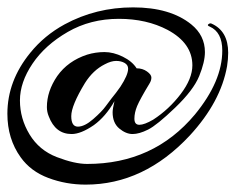

<svg xmlns="http://www.w3.org/2000/svg" viewBox="-20 -541 646 520"><path d="M385 -315Q359 -272 351.5 -254Q344 -236 344 -219.5Q344 -203 357.5 -203Q371 -203 395 -217Q438 -245 469.5 -286.5Q501 -328 501 -364Q501 -424 434 -460Q377 -490 302 -490Q225 -490 163.5 -454.5Q102 -419 68 -368.5Q34 -318 34 -269Q34 -220 60 -177Q86 -134 134 -115.5Q182 -97 216 -97Q396 -97 508 -231Q582 -321 582 -404Q582 -454 548 -469Q540 -472 544.5 -475.5Q549 -479 553 -477Q598 -457 598 -398Q598 -381 595 -362Q578 -265 494 -174Q370 -41 212 -41Q159 -41 111 -59Q63 -77 36 -115Q0 -165 0 -233Q0 -322 62 -398Q100 -445 155 -475Q240 -521 340.5 -521Q441 -521 498 -475Q535 -445 535 -400Q535 -373 519.5 -335Q504 -297 454.5 -249.5Q405 -202 381 -190Q357 -178 339 -178Q321 -178 303 -193Q285 -208 285 -237Q285 -246 290 -267Q266 -225 234 -202Q199 -178 174 -178Q130 -178 112 -226Q107 -238 107 -251Q107 -294 135 -335Q164 -376 216 -393Q239 -400 263 -400Q287 -400 312.5 -387.5Q338 -375 350 -356Q366 -356 378 -347.5Q390 -339 390 -331Q390 -323 385 -315ZM306 -306Q327 -338 327 -355Q327 -365 317.5 -370.5Q308 -376 294.5 -376Q281 -376 264 -367Q232 -351 210 -316Q173 -255 173 -226.5Q173 -198 191 -198Q209 -198 232.5 -218.5Q256 -239 266 -253Q276 -267 282.5 -275Q289 -283 294 -289.5Q299 -296 306 -306Z"/></svg>

Font: Arizonia
Style: Regular
Weight: 400
Designer: Robert E. Leuschke
Foundry: Robert E. Leuschke
Version: Version 1.003